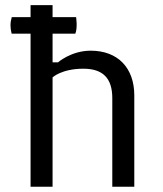

<svg xmlns="http://www.w3.org/2000/svg" viewBox="-20 -713 624 733"><path d="M24.4 -584.5H267.6C276.9 -607.4 270.5 -647.5 270.5 -647.5H24.9C18.6 -627 18.6 -606.9 24.4 -584.5ZM96.7 0H180.7V-417.5C180.7 -417.5 215.3 -450.7 298.3 -450.7C372.6 -450.7 408.7 -414.6 408.7 -338.4V0H492.7V-348.6C492.7 -452.6 431.2 -519.5 326.2 -519.5C252 -519.5 201.7 -475.1 201.7 -475.1H180.7V-693.4H96.7Z"/></svg>

Font: Basic
Style: Regular
Weight: 400
Designer: Magnus Gaarde
Foundry: Magnus Gaarde
Version: Version 1.001